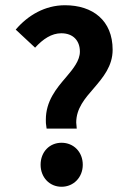

<svg xmlns="http://www.w3.org/2000/svg" viewBox="-20 -701 494 733"><path d="M40 -588 114 -519C144 -552 177 -574 214 -574C259 -574 285 -546 285 -504C285 -470 260 -439 232 -406C195 -363 155 -315 155 -244C155 -235 155 -227 157 -217L158 -210H273C272 -221 271 -229 271 -233C271 -287 304 -325 338 -364C374 -406 410 -449 410 -511C410 -623 334 -681 228 -681C152 -681 87 -643 40 -588ZM215 12C261 12 296 -24 296 -72C296 -121 261 -156 215 -156C169 -156 135 -121 135 -72C135 -24 169 12 215 12Z"/></svg>

Font: Source Sans Pro SemBd
Style: Regular
Weight: 700
Designer: Paul D. Hunt
Foundry: Adobe Systems Incorporated
Version: Version 2.020;PS 2.0;hotconv 1.0.86;makeotf.lib2.5.63406